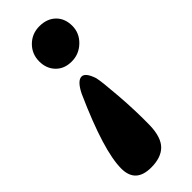

<svg xmlns="http://www.w3.org/2000/svg" viewBox="-242 -521 777 777"><g transform="rotate(-45 147.0 -132.5)"><path d="M279.8 -401.4Q279.8 -360.4 249 -330.6Q218.3 -300.8 175.8 -300.8Q133.8 -300.8 108.4 -327.1Q83 -353.5 83 -394Q83 -436.5 112.3 -465.6Q141.6 -494.6 184.1 -494.6Q227.5 -494.6 253.7 -469.2Q279.8 -443.8 279.8 -401.4ZM216.8 106Q214.8 171.9 186 200.9Q157.2 230 100.1 230Q11.2 230 11.2 147Q11.2 45.9 110.4 -176.3Q112.8 -181.6 113.8 -183.6Q137.7 -230 161.1 -230Q182.6 -230 198.2 -183.6Q204.1 -159.2 211.2 -67.4Q218.3 24.4 216.8 106Z"/></g></svg>

Font: Cooper* ExtraBold
Style: Italic
Weight: 800
Italic angle: -7°
Designer: Owen Earl
Foundry: indestructible type*
Version: Version 0.001